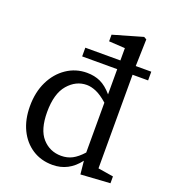

<svg xmlns="http://www.w3.org/2000/svg" viewBox="-137 -839 841 952"><g transform="rotate(20 283.5 -363.0)"><path d="M135 -225Q135 -132 174.5 -88Q214 -44 274 -44Q306 -44 332 -57.5Q358 -71 386 -102V-365Q352 -395 325 -406.5Q298 -418 275 -418Q218 -418 176.5 -370Q135 -322 135 -225ZM204 -543V-589H389V-654L304 -659V-694L460 -739L474 -731L470 -589H552V-543H470V-49L551 -36V0L396 10L389 -60Q334 13 249 13Q188 13 142 -17Q96 -47 70.5 -100Q45 -153 45 -223Q45 -297 72.5 -353.5Q100 -410 148 -442.5Q196 -475 255 -475Q295 -475 326.5 -460.5Q358 -446 389 -410V-543Z"/></g></svg>

Font: Source Serif Pro
Style: Regular
Weight: 400
Designer: Frank Grießhammer
Foundry: Adobe Systems Incorporated
Version: Version 3.001;hotconv 1.0.111;makeotfexe 2.5.65597